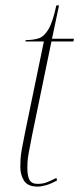

<svg xmlns="http://www.w3.org/2000/svg" viewBox="-20 -679 293 709"><path d="M119 10Q82 10 68.5 -12Q55 -34 55 -63Q55 -79 56 -93.5Q57 -108 61 -130.5Q65 -153 73 -192L142 -526H74L75 -531Q103 -531 123 -537.5Q143 -544 159 -571Q175 -598 188 -659H198L172 -536H253L251 -526H170L98 -177Q90 -137 86 -114Q82 -91 81.5 -79Q81 -67 81 -59Q81 -29 89 -14.5Q97 0 119 0Q138 0 153.5 -6Q169 -12 188 -22L191 -13Q170 -1 151.5 4.5Q133 10 119 10Z"/></svg>

Font: Noto Serif Display ExtraCondensed Thin
Style: Italic
Weight: 100
Width: 2
Italic angle: -12°
Designer: Monotype Design Team
Foundry: Monotype Imaging Inc.
Version: Version 2.009